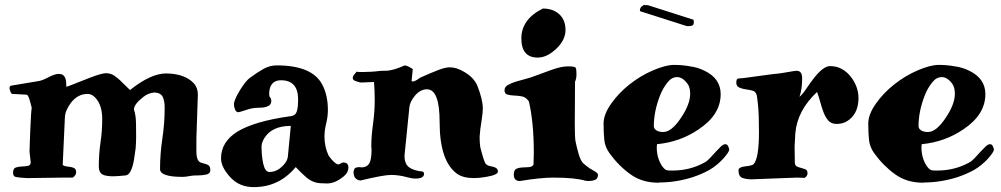

<svg xmlns="http://www.w3.org/2000/svg" viewBox="-20 -720 4103 787"><path d="M239 8 89 10Q57 8 45 5.5Q33 3 33.5 -13.5Q34 -30 45 -33.5Q56 -37 69.5 -37.5Q83 -38 94 -40Q105 -42 106 -54L101 -99Q101 -105 102 -129.5Q103 -154 104 -184Q107 -260 110 -278L106 -294L101 -312Q95 -332 88 -332L31 -335Q26 -335 22.5 -345Q19 -355 19 -358Q19 -368 26 -369L140 -388Q155 -391 172 -400Q204 -417 218.5 -417Q233 -417 239 -412Q245 -407 248 -399Q252 -388 252 -364Q275 -372 299 -382Q323 -392 345 -400Q396 -420 415 -420Q416 -420 416 -420Q435 -419 447.5 -410.5Q460 -402 472.5 -390.5Q485 -379 495.5 -368Q506 -357 513 -351Q598 -419 661 -419Q738 -418 775 -378Q791 -360 791 -332L785 -153V-99Q785 -58 805 -53Q829 -47 835.5 -42Q842 -37 842 -22.5Q842 -8 825.5 -4.5Q809 -1 792.5 -1Q776 -1 768.5 0Q761 1 755 2L743 4Q737 5 728 5Q636 5 636 -27Q636 -89 645.5 -152Q655 -215 655 -278Q655 -305 647.5 -322Q640 -339 614 -341Q588 -339 568 -323Q529 -293 529 -271Q537 -248 537.5 -214.5Q538 -181 538 -159Q538 -137 536 -112Q533 -88 529 -64Q518 -3 495 -1Q490 0 473.5 1Q457 2 449.5 2.5Q442 3 434.5 2.5Q427 2 417 0.5Q407 -1 400 -5Q385 -14 385 -37Q385 -89 392 -136Q399 -183 399 -231Q399 -279 380.5 -307Q362 -335 339 -335Q299 -335 271 -299Q247 -267 246 -239L237 -44Q243 -39 252 -38Q261 -37 270 -35.5Q279 -34 285.5 -30Q292 -26 292 -13.5Q292 -1 278 8Z M1202 -312Q1202 -391 1132 -391Q1102 -391 1090 -368Q1084 -355 1083.5 -339.5Q1083 -324 1087.5 -320Q1092 -316 1092 -306Q1092 -288 1071 -282Q1058 -278 1033 -278Q1015 -278 988 -269Q961 -260 957 -260Q948 -260 943.5 -271Q939 -282 939 -292Q939 -310 962.5 -348.5Q986 -387 1003 -400Q1034 -423 1060 -437.5Q1086 -452 1114 -452Q1258 -452 1300 -375Q1324 -331 1324 -269Q1324 -242 1317 -214Q1310 -186 1310 -160Q1310 -118 1327 -82Q1349 -51 1365 -46Q1371 -46 1376.5 -50Q1382 -54 1387 -54Q1408 -54 1408 -33.5Q1408 -13 1390 2Q1354 32 1321 32Q1288 32 1274 28Q1260 24 1249 17Q1238 10 1230 2L1214 -13L1199 -28Q1193 -35 1192 -35Q1124 47 1020 47Q961 47 923.5 6Q886 -35 886 -71Q886 -139 954 -181Q1024 -223 1166 -243Q1180 -244 1188 -250Q1202 -260 1202 -312ZM1063 -153Q1052 -135 1052 -119Q1052 -81 1059 -49Q1066 -17 1083 -15Q1108 -15 1126 -29Q1158 -54 1160 -79L1172 -204Q1094 -204 1063 -153Z M1457 20Q1429 16 1429 -15Q1431 -29 1437 -32Q1443 -35 1453 -35L1461 -34Q1489 -34 1497 -58Q1503 -73 1503 -110Q1503 -113 1502 -116Q1502 -119 1502 -122Q1502 -162 1509 -212Q1516 -264 1516 -307.5Q1516 -351 1513 -384L1467 -382H1457Q1448 -384 1437 -388Q1426 -392 1426 -400Q1426 -408 1432.5 -415Q1439 -422 1441 -426Q1447 -425 1452 -425H1474Q1491 -425 1503 -426Q1515 -427 1521.5 -427.5Q1528 -428 1534.5 -429Q1541 -430 1561 -430Q1590 -430 1639 -452Q1651 -450 1659.5 -444.5Q1668 -439 1672 -437L1667 -388Q1669 -386 1673 -386Q1681 -386 1703 -402Q1750 -423 1778 -433.5Q1806 -444 1822 -444Q1838 -444 1853.5 -439Q1869 -434 1885 -424Q1922 -402 1936 -370Q1959 -313 1959 -275Q1959 -259 1955 -233Q1947 -184 1946 -160Q1946 -123 1951 -107Q1955 -91 1959 -79Q1968 -48 1974 -46Q1979 -41 1987 -39.5Q1995 -38 2003 -36Q2021 -31 2021 -17Q2021 -3 1973 5Q1945 10 1923 10Q1878 10 1853 -8Q1782 -60 1782 -220Q1782 -354 1730 -354Q1703 -354 1681 -328Q1660 -303 1658 -280L1638 -82Q1638 -47 1658 -33.5Q1678 -20 1711 -17Q1718 -16 1718 -7Q1718 12 1682 12Q1669 12 1651 7Q1615 -3 1583.5 -3Q1552 -3 1457 20Z M2248 8Q2195 8 2111 22Q2086 22 2086 -4Q2086 -23 2096.5 -28Q2107 -33 2121 -33.5Q2135 -34 2148.5 -35Q2162 -36 2167 -46V-56L2168 -87V-97Q2168 -217 2148 -304Q2136 -322 2119 -325Q2102 -328 2086.5 -328.5Q2071 -329 2059.5 -332.5Q2048 -336 2048 -350Q2048 -364 2062.5 -372Q2077 -380 2096.5 -386Q2116 -392 2134.5 -396.5Q2153 -401 2176 -410L2239 -433Q2280 -448 2308 -448Q2336 -448 2339.5 -442.5Q2343 -437 2343 -417Q2343 -397 2337 -385L2336 -212Q2336 -157 2339 -141Q2343 -120 2351.5 -90Q2360 -60 2372 -49.5Q2384 -39 2397 -30L2421 -16Q2431 -9 2431 -4Q2431 13 2419 17.5Q2407 22 2392 22L2380 21Q2338 8 2248 8ZM2184 -484Q2117 -484 2117 -562.5Q2117 -641 2205 -685Q2247 -685 2272.5 -661.5Q2298 -638 2298 -597Q2298 -556 2260 -520Q2222 -484 2184 -484Z M2673 -129 2672 -116Q2672 -72 2694 -39Q2702 -28 2708 -24.5Q2714 -21 2724 -21H2738Q2808 -21 2868 -54Q2879 -60 2890 -72L2914 -98Q2925 -110 2935 -119.5Q2945 -129 2953 -129Q2961 -129 2965 -120Q2969 -111 2969 -106Q2968 -96 2944 -69Q2918 -41 2887 -23Q2856 -6 2820 6Q2751 28 2682 28Q2681 29 2680 29Q2612 29 2565 -5Q2517 -39 2479 -91Q2460 -117 2457 -146.5Q2454 -176 2454 -213.5Q2454 -251 2485 -295Q2516 -339 2561 -374.5Q2606 -410 2657.5 -432Q2709 -454 2743 -454Q2777 -454 2809 -448Q2840 -444 2868 -430Q2934 -398 2934 -334Q2934 -250 2844 -190Q2768 -138 2673 -129ZM2660 -203Q2660 -193 2670 -186Q2680 -179 2698 -179Q2699 -179 2699 -179Q2733 -179 2772 -238Q2809 -293 2809 -336Q2809 -362 2798 -377Q2778 -404 2755.5 -404Q2733 -404 2716 -382Q2698 -360 2686 -330Q2660 -264 2660 -203ZM2823 -636 2824 -631Q2824 -619 2819 -616Q2814 -613 2803 -613H2796Q2794 -613 2792 -614L2604 -674Q2603 -674 2603 -675V-677Q2603 -688 2611 -694Q2618 -700 2623 -700L2624 -699H2630H2635L2823 -639Z M3246 8 3061 15Q3038 15 3022.5 9Q3007 3 3007 -23Q3008 -35 3034 -38Q3063 -41 3069 -47Q3091 -71 3091 -179Q3091 -254 3087 -290Q3083 -326 3082 -329Q3078 -345 3064.5 -348.5Q3051 -352 3036 -354Q3021 -356 3009.5 -361.5Q2998 -367 2998 -381.5Q2998 -396 3005 -398Q3025 -399 3072 -406L3146 -416Q3172 -418 3194 -422Q3240 -430 3245 -430Q3268 -430 3268 -399Q3268 -354 3257 -323Q3270 -334 3284 -355Q3298 -376 3314 -397Q3354 -449 3382 -449Q3410 -449 3431 -437Q3452 -425 3467 -406Q3499 -365 3499 -317Q3498 -250 3450 -222Q3432 -212 3409.5 -212Q3387 -212 3375 -226Q3363 -240 3355.5 -260Q3348 -280 3342 -302.5Q3336 -325 3329 -343Q3248 -267 3240 -174Q3238 -147 3237 -120L3238 -55Q3238 -42 3246 -38Q3254 -34 3264 -31.5Q3274 -29 3282 -25.5Q3290 -22 3290 -10Q3290 2 3278 9Z M3758 -129 3757 -116Q3757 -72 3779 -39Q3787 -28 3793 -24.5Q3799 -21 3809 -21H3823Q3893 -21 3953 -54Q3964 -60 3975 -72L3999 -98Q4010 -110 4020 -119.5Q4030 -129 4038 -129Q4046 -129 4050 -120Q4054 -111 4054 -106Q4053 -96 4029 -69Q4003 -41 3972 -23Q3941 -6 3905 6Q3836 28 3767 28Q3766 29 3765 29Q3697 29 3650 -5Q3602 -39 3564 -91Q3545 -117 3542 -146.5Q3539 -176 3539 -213.5Q3539 -251 3570 -295Q3601 -339 3646 -374.5Q3691 -410 3742.5 -432Q3794 -454 3828 -454Q3862 -454 3894 -448Q3925 -444 3953 -430Q4019 -398 4019 -334Q4019 -250 3929 -190Q3853 -138 3758 -129ZM3745 -203Q3745 -193 3755 -186Q3765 -179 3783 -179Q3784 -179 3784 -179Q3818 -179 3857 -238Q3894 -293 3894 -336Q3894 -362 3883 -377Q3863 -404 3840.5 -404Q3818 -404 3801 -382Q3783 -360 3771 -330Q3745 -264 3745 -203Z"/></svg>

Font: Miltonian Tattoo
Style: Regular
Weight: 400
Designer: Pablo Impallari
Foundry: Pablo Impallari
Version: Version 1.008